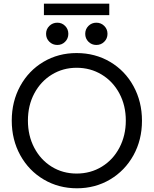

<svg xmlns="http://www.w3.org/2000/svg" viewBox="-20 -1016 836 1044"><path d="M43.9 -360.4Q43.9 -463.9 89.8 -547.9Q135.7 -631.8 216.3 -679.7Q296.9 -727.5 396.5 -727.5Q497.1 -727.5 578.4 -679.7Q659.7 -631.8 705.8 -547.6Q752 -463.4 752 -359.4Q752 -255.4 705.6 -171.6Q659.2 -87.9 578.4 -40Q497.6 7.8 398.4 7.8Q298.8 7.8 217.8 -40Q136.7 -87.9 90.3 -171.9Q43.9 -255.9 43.9 -360.4ZM664.1 -360.4Q664.1 -442.9 628.9 -508.3Q593.8 -573.7 532.7 -610.6Q471.7 -647.5 396.5 -647.5Q322.8 -647.5 262.2 -610.6Q201.7 -573.7 166.7 -508.3Q131.8 -442.9 131.8 -360.4Q131.8 -278.3 166.3 -212.6Q200.7 -147 261 -109.6Q321.3 -72.3 396.5 -72.3Q472.7 -72.3 533.9 -109.9Q595.2 -147.5 629.6 -213.4Q664.1 -279.3 664.1 -360.4ZM443.4 -832Q443.4 -857.4 460.9 -875Q478.5 -892.6 503.9 -892.6Q529.3 -892.6 546.9 -875Q564.5 -857.4 564.5 -832Q564.5 -806.6 546.9 -789.1Q529.3 -771.5 503.9 -771.5Q478.5 -771.5 460.9 -789.1Q443.4 -806.6 443.4 -832ZM230.5 -832Q230.5 -857.4 248.3 -875Q266.1 -892.6 292 -892.6Q316.9 -892.6 334.2 -875Q351.6 -857.4 351.6 -832Q351.6 -806.6 334.2 -789.1Q316.9 -771.5 292 -771.5Q266.1 -771.5 248.3 -789.1Q230.5 -806.6 230.5 -832ZM218.8 -996.1H574.2V-933.6H218.8Z"/></svg>

Font: Reddit Sans Chocolate
Style: Regular
Weight: 400
Designer: Stephen Hutchings
Foundry: Reddit
Version: Version 1.013